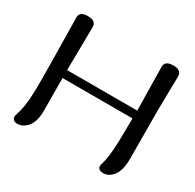

<svg xmlns="http://www.w3.org/2000/svg" viewBox="-135 -747 919 903"><g transform="rotate(30 324.5 -295.5)"><path d="M606 -564C606 -587 591 -598 562 -598C531 -598 516 -587 516 -565L520 -329H139L142 -564C142 -587 127 -598 98 -598C67 -598 52 -587 53 -565L56 -367C58 -258 58 -185 56 -150C55 -99 47 -62 37 -30C29 -10 37 7 62 7C73 7 83 4 92 -1C125 -19 141 -56 140 -113L139 -286H519C518 -214 518 -170 517 -154C515 -101 510 -59 501 -30C486 8 530 13 556 -1C588 -19 604 -56 604 -113L603 -386L606 -564Z"/></g></svg>

Font: GFS Ignacio
Style: Regular
Weight: 400
Designer: George D. Matthiopoulos
Foundry: George D. Matthiopoulos
Version: Version 1.000